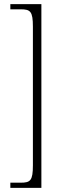

<svg xmlns="http://www.w3.org/2000/svg" viewBox="-20 -780 304 928"><path d="M30 128H180V-760H30V-735H80C127 -735 139 -725 139 -651V19C139 93 127 103 80 103H30Z"/></svg>

Font: Noto Serif Thai Condensed ExtraLight
Style: Regular
Weight: 200
Width: 3
Designer: Monotype Design Team
Foundry: Monotype Imaging Inc.
Version: Version 2.002